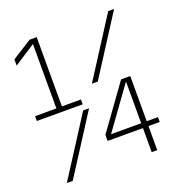

<svg xmlns="http://www.w3.org/2000/svg" viewBox="-141 -921 983 1042"><g transform="rotate(-20 350.0 -400.0)"><path d="M632 -800 414 -460H380L598 -800ZM30 -372V-400H153V-772L30 -692V-728L144 -800H185V-400H295V-372ZM590 -428V-167H655V-139H590V0H558V-139H354V-174L537 -428ZM558 -167V-408L384 -167ZM320 -340 102 0H68L286 -340Z"/></g></svg>

Font: Martian Mono Thin
Style: Regular
Weight: 100
Monospace: yes
Designer: Roman Shamin
Foundry: Evil Martians
Version: Version 1.000; ttfautohint (v1.8.4.7-5d5b)